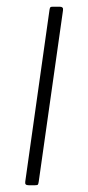

<svg xmlns="http://www.w3.org/2000/svg" viewBox="-20 -550 262 570"><path d="M95 -11Q94 -4 92.5 -2Q91 0 83 0H66Q59 0 56.5 -2.5Q54 -5 55 -11L127 -521Q128 -527 129.5 -528.5Q131 -530 136 -530H158Q163 -530 165.5 -527.5Q168 -525 167 -519Z"/></svg>

Font: Libre Franklin Thin
Style: Italic
Weight: 100
Italic angle: -8°
Designer: Pablo Impallari, Rodrigo Fuenzalida, Nhung Nguyen
Foundry: Impallari Type
Version: Version 3.000